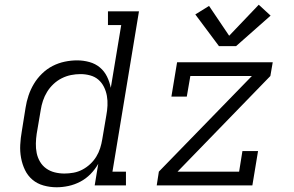

<svg xmlns="http://www.w3.org/2000/svg" viewBox="-20 -783 1240 811"><path d="M219 8Q191 8 164 0.5Q137 -7 117 -24Q97 -41 85.5 -65Q74 -89 69 -116Q64 -143 65.5 -171.5Q67 -200 72 -228L88 -328Q92 -354 100.5 -379.5Q109 -405 123 -428.5Q137 -452 157.5 -472Q178 -492 202.5 -504.5Q227 -517 253.5 -522.5Q280 -528 306 -528Q332 -528 357.5 -521Q383 -514 402 -498Q421 -482 432 -459.5Q443 -437 448 -412L492 -677H436V-735H567L455 -58H512V0H380L395 -91Q382 -68 362.5 -48Q343 -28 319 -15.5Q295 -3 269.5 2.5Q244 8 219 8ZM252 -50Q252 -50 252 -50Q252 -50 252 -50Q271 -50 290.5 -53.5Q310 -57 328 -66.5Q346 -76 361 -90Q376 -104 386.5 -121Q397 -138 403 -157Q409 -176 412 -195L429 -295Q433 -316 434 -337Q435 -358 431.5 -378Q428 -398 419 -416Q410 -434 395.5 -446.5Q381 -459 361 -464.5Q341 -470 320 -470Q300 -470 280 -466Q260 -462 241 -452.5Q222 -443 206 -428Q190 -413 179 -395Q168 -377 161.5 -357.5Q155 -338 152 -318L135 -218Q132 -198 131.5 -177Q131 -156 135 -136.5Q139 -117 149 -100Q159 -83 175 -71.5Q191 -60 211 -55Q231 -50 252 -50ZM642 0 651 -58 1044 -462H784L769 -375H704L728 -520H1132L1122 -462L730 -58H990L1004 -145H1070L1046 0ZM905 -588 805 -722 863 -758 948 -632 1073 -763 1123 -717 977 -588Z"/></svg>

Font: Iosevka Etoile Light Oblique
Style: Regular
Weight: 300
Italic angle: -9°
Designer: Belleve Invis
Foundry: Belleve Invis
Version: Version 15.5.2; ttfautohint (v1.8.4)